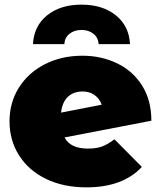

<svg xmlns="http://www.w3.org/2000/svg" viewBox="-20 -797 693 827"><path d="M473 -197 591 -78Q509 10 352 10Q253 10 178 -26.5Q103 -63 62 -128Q21 -193 21 -274Q21 -356 62 -420.5Q103 -485 174.5 -521Q246 -557 335 -557Q416 -557 484 -524.5Q552 -492 592 -428.5Q632 -365 632 -277L258 -205Q283 -157 359 -157Q395 -157 419.5 -166Q444 -175 473 -197ZM243 -312 418 -346Q409 -372 387.5 -387.5Q366 -403 336 -403Q297 -403 272.5 -380Q248 -357 243 -312ZM331 -777Q422 -777 479 -731Q536 -685 540 -607H405Q403 -635 382.5 -651.5Q362 -668 331 -668Q300 -668 279.5 -651.5Q259 -635 257 -607H122Q126 -685 183 -731Q240 -777 331 -777Z"/></svg>

Font: Montserrat Alternates Black
Style: Regular
Weight: 900
Designer: Julieta Ulanovsky
Foundry: Julieta Ulanovsky
Version: Version 7.200